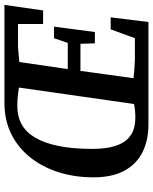

<svg xmlns="http://www.w3.org/2000/svg" viewBox="68 -756 688 864"><g transform="rotate(-90 412.0 -324.0)"><path d="M284 0Q213 0 159.5 -26.5Q106 -53 76 -108Q46 -163 46 -247Q46 -333 69.5 -406Q93 -479 137 -533.5Q181 -588 242.5 -618Q304 -648 380 -648H822L797 -474H736V-587H631L565 -581L533 -363H651L672 -425H724L700 -241H649L647 -306H525L492 -67Q509 -65 531 -63.5Q553 -62 576 -61H672L712 -170H766L745 0ZM315 -59Q333 -59 348 -60.5Q363 -62 376 -65L450 -583Q432 -586 411.5 -588Q391 -590 366 -590Q320 -590 284.5 -570.5Q249 -551 224.5 -509.5Q200 -468 187 -404Q174 -340 174 -251Q174 -216 179.5 -182Q185 -148 199.5 -120Q214 -92 242 -75.5Q270 -59 315 -59Z"/></g></svg>

Font: Faustina Light SemiBold
Style: Italic
Weight: 600
Italic angle: -8°
Version: Version 1.200